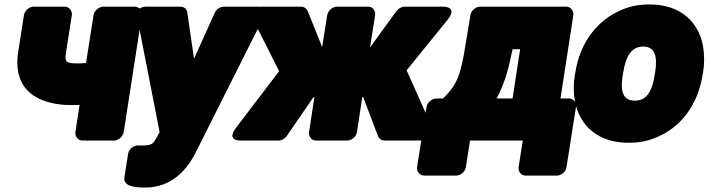

<svg xmlns="http://www.w3.org/2000/svg" viewBox="-20 -596 3196 866"><path d="M333 -310C276 -310 271 -315 278 -361L304 -528C306 -544 295 -566 272 -566H131C115 -566 92 -551 88 -528L62 -361C36 -191 148 -122 304 -122C316 -122 326 -122 339 -123L320 0C318 16 329 38 352 38H494C510 38 534 23 538 0L620 -528C622 -544 611 -566 588 -566H446C430 -566 406 -551 402 -528L368 -312C358 -311 346 -310 333 -310Z M634 250C755 250 824 169 863 91L1168 -516C1196 -571 1141 -566 1141 -566H990C974 -566 956 -555 949 -539L855 -331L825 -539C823 -554 811 -566 794 -566H642C584 -566 599 -516 599 -516L700 0L685 27C671 51 667 60 623 60H602C586 60 562 74 558 97L541 204C534 246 595 250 634 250Z M1618 -158 1685 18C1689 29 1701 38 1715 38H1889C1960 38 1930 -19 1930 -19L1814 -279L1999 -507C2048 -568 1978 -566 1978 -566H1804C1792 -566 1777 -558 1768 -546L1649 -382L1672 -528C1674 -544 1664 -566 1641 -566H1499C1483 -566 1460 -551 1456 -528L1433 -384L1368 -546C1364 -556 1352 -566 1338 -566H1163C1091 -566 1122 -507 1122 -507L1239 -275L1044 -19C998 42 1067 38 1067 38H1237C1249 38 1264 30 1273 18L1394 -158H1398L1374 0C1372 16 1382 38 1405 38H1547C1563 38 1586 23 1590 0L1614 -158Z M1978 -152H1948C1932 -152 1908 -137 1904 -114L1861 159C1859 175 1871 196 1894 196H2038C2054 196 2077 182 2081 159L2100 38H2338L2319 159C2317 175 2328 196 2351 196H2492C2508 196 2531 182 2535 159L2578 -114C2580 -130 2569 -152 2546 -152H2508L2566 -528C2568 -544 2557 -566 2534 -566H2145C2127 -566 2105 -549 2102 -528L2073 -354C2068 -326 2063 -302 2057 -282C2041 -222 2017 -189 1978 -152ZM2287 -352 2292 -374H2326L2292 -152H2220C2251 -209 2272 -275 2287 -352Z M2575 -269 2573 -259C2566 -217 2566 -178 2573 -140C2593 -32 2674 48 2815 48C2859 48 2900 41 2940 24C3050 -21 3128 -122 3149 -259L3151 -269C3158 -312 3157 -351 3151 -388C3131 -496 3051 -576 2910 -576C2866 -576 2825 -569 2785 -552C2676 -507 2596 -406 2575 -269ZM2935 -269 2933 -259C2921 -179 2893 -142 2844 -142C2792 -142 2776 -178 2789 -259L2791 -269C2803 -348 2832 -386 2881 -386C2931 -386 2947 -348 2935 -269Z"/></svg>

Font: Asimov Print
Style: EIt
Weight: 500
Designer: Google
Version: Version 2.000980; 2014